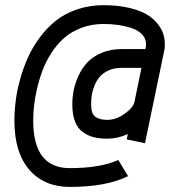

<svg xmlns="http://www.w3.org/2000/svg" viewBox="-20 -716 662 748"><path d="M335 -309.1Q335 -272.9 351.3 -261Q367.7 -249 397.5 -249Q432.6 -249 466.1 -273.2Q499.5 -297.4 503.9 -319.3L531.2 -451.7H454.6Q425.8 -451.7 403.8 -441.9Q381.8 -432.1 369.1 -417.5Q356.4 -402.8 348.4 -383.1Q340.3 -363.3 337.6 -345.5Q335 -327.6 335 -309.1ZM383.3 -622.6Q336.4 -622.6 296.9 -607.4Q257.3 -592.3 229.7 -567.9Q202.1 -543.5 180.4 -510Q158.7 -476.6 145.8 -441.9Q132.8 -407.2 124.3 -370.1Q115.7 -333 112.5 -303Q109.4 -272.9 109.4 -246.1Q109.4 -61 251.5 -61Q371.6 -61 440.9 -92.8L479 -29.8Q394.5 12.2 251.5 12.2Q152.3 12.2 94.2 -54.7Q36.1 -121.6 36.1 -246.1Q36.1 -283.7 41.3 -324Q46.4 -364.3 58.8 -408.7Q71.3 -453.1 89.6 -493.7Q107.9 -534.2 136 -571.5Q164.1 -608.9 198.7 -636.2Q233.4 -663.6 281 -679.7Q328.6 -695.8 383.3 -695.8Q439 -695.8 482.4 -685.5Q525.9 -675.3 551.5 -659.9Q577.1 -644.5 593.8 -623.5Q610.4 -602.5 616.2 -583.3Q622.1 -564 622.1 -543.9Q622.1 -531.2 621.1 -524.9Q569.8 -278.8 544.9 -158.2L473.6 -172.9L478 -193.8Q439.5 -175.8 397.5 -175.8Q367.2 -175.8 344.5 -181.6Q321.8 -187.5 302.2 -201.7Q282.7 -215.8 272.2 -242.9Q261.7 -270 261.7 -309.1Q261.7 -335.9 266.8 -363Q272 -390.1 285.4 -419.9Q298.8 -449.7 319.8 -472.4Q340.8 -495.1 375.7 -510Q410.6 -524.9 454.6 -524.9H546.4Q548.8 -529.8 548.8 -543.9Q548.8 -566.4 533.2 -582.5Q517.6 -598.6 491.7 -606.9Q465.8 -615.2 439 -618.9Q412.1 -622.6 383.3 -622.6Z"/></svg>

Font: Anka/Coder
Style: Italic
Weight: 400
Italic angle: -12°
Monospace: yes
Version: Version 001.100